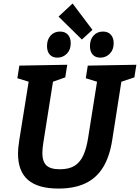

<svg xmlns="http://www.w3.org/2000/svg" viewBox="-20 -1079 809 1111"><path d="M487.9 -699.3 769.1 -704.3 757.6 -631.3 667 -600.9 684.8 -622.6 629.7 -270.7Q614.7 -172.4 575.8 -109.9Q537 -47.5 473.1 -17.7Q409.2 12.1 317.9 12.1Q200.2 12.1 142.3 -37.7Q84.3 -87.5 84.3 -189.8Q84.3 -207.1 86.2 -226.3Q88 -245.5 91.3 -266.5L148.4 -622.6L161.3 -601.6L80.4 -626.3L91.9 -699.3L369.1 -704.3L357.5 -631.3L271.6 -600.9L289.2 -622.6L231.4 -257.6Q228.4 -239.4 226.7 -223.1Q225.1 -206.8 225.1 -193.2Q225.1 -144.9 248.2 -122.3Q271.3 -99.6 326 -99.6Q379.7 -99.6 411.9 -119.9Q444.2 -140.3 462.3 -180.4Q480.4 -220.6 489.7 -279.6L544.1 -622.6L559 -600.6L476.4 -626.3ZM311.9 -745.4Q283.8 -745.4 267.9 -763.1Q252 -780.9 252 -812.7Q252 -850.5 273.1 -873.5Q294.2 -896.4 327.4 -896.4Q356.5 -896.4 372.9 -878.3Q389.3 -860.3 389.3 -828.8Q389.3 -790.9 366.6 -768.1Q343.9 -745.4 311.9 -745.4ZM560.3 -745.4Q532.2 -745.4 516.3 -763.1Q500.5 -780.9 500.5 -812.7Q500.5 -850.5 521.6 -873.5Q542.7 -896.4 575.8 -896.4Q604.9 -896.4 621.3 -878.3Q637.8 -860.3 637.8 -828.8Q637.8 -790.9 615.1 -768.1Q592.4 -745.4 560.3 -745.4ZM453.9 -850.2 318.8 -982.9 400.1 -1058.8 514.9 -906.2Z"/></svg>

Font: Bitter Thin
Style: Italic
Weight: 100
Italic angle: -9°
Designer: Sol Matas, and Bitter project Authors
Foundry: Sol Matas
Version: Version 2.002